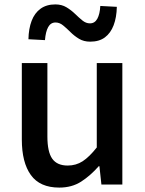

<svg xmlns="http://www.w3.org/2000/svg" viewBox="-20 -837 660 871"><path d="M249 14Q161 14 120 -43Q79 -100 79 -204V-551H195V-218Q195 -148 217 -117Q239 -86 287 -86Q325 -86 355 -105.5Q385 -125 419 -168V-551H535V0H440L431 -83H428Q390 -40 348 -13Q306 14 249 14ZM389 -648Q360 -648 338.5 -661Q317 -674 299.5 -691.5Q282 -709 266 -722Q250 -735 232 -735Q210 -735 198.5 -714Q187 -693 184 -655L109 -659Q110 -707 123.5 -742.5Q137 -778 164 -797.5Q191 -817 231 -817Q260 -817 281.5 -804Q303 -791 320.5 -774Q338 -757 354 -744Q370 -731 388 -731Q410 -731 421.5 -752Q433 -773 435 -810L510 -806Q509 -758 495.5 -722.5Q482 -687 456 -667.5Q430 -648 389 -648Z"/></svg>

Font: Noto Sans SC Medium
Style: Regular
Weight: 500
Designer: Ryoko NISHIZUKA  (kana, bopomofo & ideographs); Paul D. Hunt (Latin, Greek & Cyrillic); Sandoll Communications , Soo-you
Foundry: Adobe
Version: Version 2.004-H2;hotconv 1.0.118;makeotfexe 2.5.65603